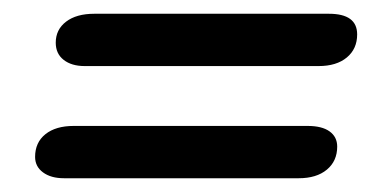

<svg xmlns="http://www.w3.org/2000/svg" viewBox="-20 -385 569 279"><path d="M61 -323Q61 -342 76 -353.5Q91 -365 117 -365H458Q499 -365 499 -335Q499 -314 484 -301.5Q469 -289 443 -289H103Q84 -289 72.5 -298Q61 -307 61 -323ZM31 -157Q31 -178 46 -190Q61 -202 87 -202H427Q448 -202 459 -194Q470 -186 470 -172Q470 -151 455 -138.5Q440 -126 414 -126H73Q54 -126 42.5 -134.5Q31 -143 31 -157Z"/></svg>

Font: Kodchasan Medium
Style: Italic
Weight: 500
Italic angle: -10°
Version: Version 1.000; ttfautohint (v1.6)